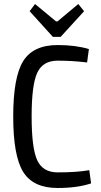

<svg xmlns="http://www.w3.org/2000/svg" viewBox="-20 -927 505 959"><path d="M400 -871 283 -743H244L128 -871L155 -907L260 -820H267L371 -907ZM268 -702Q357 -702 424 -682L415 -615Q342 -624 268 -624Q194 -624 166 -563.5Q138 -503 138 -345Q138 -187 166 -126.5Q194 -66 268 -66Q364 -66 426 -77L435 -11Q366 12 268 12Q146 12 96 -68Q46 -148 46 -345Q46 -542 96 -622Q146 -702 268 -702Z"/></svg>

Font: exo2condensed_r
Style: Regular
Weight: 400
Width: 3
Designer: Natanael Gama
Version: Version 1.001;PS 001.001;hotconv 1.0.70;makeotf.lib2.5.58329